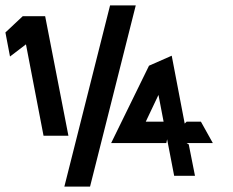

<svg xmlns="http://www.w3.org/2000/svg" viewBox="-94 -650 861 710"><path d="M-57 -441 2 -486 67 -148H159L73 -590H-10L-74 -530ZM144 40H239L408 -630H313ZM317 -121H521L524 -135L550 0H627L604 -116L596 -121H693L649 -200H596L589 -193L541 -444L457 -407ZM445 -200 492 -299 511 -200Z"/></svg>

Font: Charger EcoBlack
Style: OpObl
Weight: 1000
Designer: Jasper
Foundry: Cannot Into Space Fonts
Version: Version 1.1